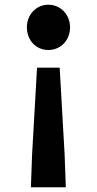

<svg xmlns="http://www.w3.org/2000/svg" viewBox="-20 -594 410 814"><path d="M185 -382C237 -382 277 -423 277 -478C277 -532 237 -574 185 -574C133 -574 94 -532 94 -478C94 -423 133 -382 185 -382ZM111 200H259L254 62L233 -307H137L116 62Z"/></svg>

Font: Noto Sans JP
Style: Bold
Weight: 700
Designer: Ryoko NISHIZUKA  (kana, bopomofo & ideographs); Paul D. Hunt (Latin, Greek & Cyrillic); Sandoll Communications , Soo-you
Foundry: Adobe
Version: Version 2.002;hotconv 1.0.116;makeotfexe 2.5.65601